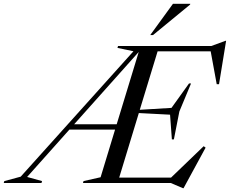

<svg xmlns="http://www.w3.org/2000/svg" viewBox="-112 -955 1200 1002"><path d="M29.5 -31.5 107.5 -10 104.5 0H-92.5L-89.5 -10L-4 -33L584.5 -687.5L501 -705L504 -715H991L1064.5 -742H1068L1031 -515.5H1019L987.5 -687H710.5L617.5 -382L783 -392L874.5 -519.5H885L824 -373L795.5 -227.5H785L775.5 -356.5L612.5 -365L510 -28H780.5L951 -192L961 -184.5L846 27H842.5L779 0H321L324 -10L413 -30L488.5 -278.5H250ZM275 -306.5H497L612 -684ZM672 -772 790.5 -935H881L880 -931L686.5 -772Z"/></svg>

Font: Newsreader Display
Style: Italic
Weight: 400
Italic angle: -17°
Designer: Hugues Gentile
Foundry: Production Type
Version: Version 1.001